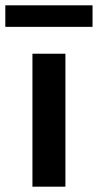

<svg xmlns="http://www.w3.org/2000/svg" viewBox="-64 -702 368 722"><path d="M58 0V-500H182V0ZM-44 -601V-682H284V-601Z"/></svg>

Font: Cabin Resolve
Style: Bold-Resolve
Weight: 700
Designer: Pablo Impallari
Foundry: Pablo Impallari. http://www.impallari.com Igino Marini. http://www.ikern.com
Version: Version 3.001